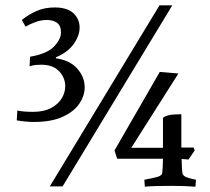

<svg xmlns="http://www.w3.org/2000/svg" viewBox="-20 -699 790 721"><path d="M167 1 579 -679H627L215 1ZM279 -596Q279 -565 256.5 -533.5Q234 -502 190 -484V-480Q242 -473 270 -441.5Q298 -410 298 -371Q298 -340 278 -310Q258 -280 215.5 -260.5Q173 -241 107 -241Q78 -241 43 -247L45 -284Q66 -279 104 -279Q145 -279 172 -293.5Q199 -308 212 -330Q225 -352 225 -375Q225 -407 202 -431.5Q179 -456 134 -456Q124 -456 113.5 -455Q103 -454 91 -450L93 -486Q157 -497 183 -524.5Q209 -552 209 -577Q209 -603 194 -613.5Q179 -624 156 -624Q135 -624 114 -616.5Q93 -609 76 -599L62 -624Q88 -645 118 -658Q148 -671 185 -671Q233 -671 256 -649Q279 -627 279 -596ZM661 -270V-145H707L711 -134L688 -100L662 -102Q663 -66 664 -57.5Q665 -49 665 -49Q667 -39 679 -34Q691 -29 716 -24L714 2Q674 -1 625 -1Q600 -1 572 -0.5Q544 0 524 2L522 -24Q549 -29 568.5 -34Q588 -39 589 -49Q589 -49 590 -57.5Q591 -66 592 -103H420L410 -134L580 -429L650 -423L473 -144H592V-256Q592 -256 596 -259.5Q600 -263 614.5 -266.5Q629 -270 661 -270Z"/></svg>

Font: Average
Style: Regular
Weight: 400
Designer: Eduardo Tunni
Foundry: Eduardo Rodriguez Tunni
Version: Version 1.003; ttfautohint (v1.8.4.7-5d5b)